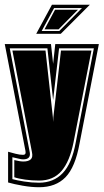

<svg xmlns="http://www.w3.org/2000/svg" viewBox="-25 -680 435 806"><path d="M139 106Q107 106 70 99.5Q33 93 9 86V-43Q23 -39 40.5 -34.5Q58 -30 72 -30Q85 -30 82 -46L-5 -495H189L198 -412L207 -495H390L309 -78Q291 22 250 64Q209 106 139 106ZM139 87Q200 87 238.5 46.5Q277 6 293 -82L369 -477H223L198 -260L174 -477H16L100 -40Q105 -11 72 -11Q65 -11 55.5 -13.5Q46 -16 27 -20V72Q45 77 76.5 82Q108 87 139 87ZM139 78Q109 78 80.5 74Q52 70 35 64V-8Q59 -2 73 -2Q94 -2 104 -11Q114 -20 109 -42L27 -468H166L197 -188L198 -168L199 -188L231 -468H359L284 -84Q268 -3 233.5 37.5Q199 78 139 78ZM193 -660H352L230 -538H127ZM150 -550H224L319 -646H202ZM162 -557 206 -639H302L221 -557Z"/></svg>

Font: Alumni Sans Collegiate One SC
Style: Regular
Weight: 400
Designer: Robert E. Leuschke
Foundry: Robert E. Leuschke
Version: Version 1.100